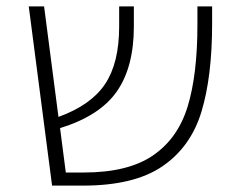

<svg xmlns="http://www.w3.org/2000/svg" viewBox="-20 -581 752 601"><path d="M644 -561V-507Q644 -341 610.5 -231Q577 -121 488.5 -60.5Q400 0 240 0H143L70 -561H118L163 -215Q265 -252 309 -318Q353 -384 353 -498V-561H399V-498Q399 -371 345.5 -294.5Q292 -218 168 -180L186 -41H242Q381 -41 459 -94.5Q537 -148 567.5 -248Q598 -348 598 -504V-561Z"/></svg>

Font: FiraGO ExtraLight
Style: Regular
Weight: 200
Designer: bBox Type
Foundry: bBox Type GmbH
Version: Version 1.001